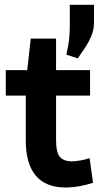

<svg xmlns="http://www.w3.org/2000/svg" viewBox="-20 -787 436 811"><path d="M256.8 4.9Q172.9 4.9 130.9 -45.4Q88.9 -95.7 88.9 -192.4V-433.1L143.6 -383.3H4.4V-490.7H145.5L88.9 -436L109.9 -624H216.8V-436L162.1 -490.7H360.4V-383.3H162.1L216.8 -433.1V-195.3Q216.8 -144.5 232.4 -125Q248 -105.5 284.7 -105.5Q297.9 -105.5 320.3 -109.4Q342.8 -113.3 358.4 -119.1L373 -15.1Q347.2 -6.3 316.4 -0.7Q285.6 4.9 256.8 4.9ZM308.6 -540.5 260.3 -556.2Q269 -593.8 272 -621.8Q274.9 -649.9 274.9 -684.6V-766.6H377V-691.9Q377 -662.1 365.7 -635Q354.5 -607.9 338.4 -584.2Q322.3 -560.5 308.6 -540.5Z"/></svg>

Font: Anaheim
Style: Bold
Weight: 700
Version: Version 2.001